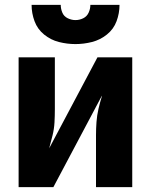

<svg xmlns="http://www.w3.org/2000/svg" viewBox="-20 -764 616 784"><path d="M56 0H198L397 -375Q397 -375 396 -373V-371Q388 -345 382 -319Q376 -293 374 -266Q372 -239 372 -212V0H520V-530H378L179 -155Q180 -156 180 -157L181 -159Q188 -185 194.5 -211Q201 -237 202.5 -264Q204 -291 204 -318V-530H56ZM288 -584Q322 -584 355.5 -592.5Q389 -601 416.5 -623Q444 -645 456 -677.5Q468 -710 468 -744H349Q349 -728 342 -712.5Q335 -697 320 -689.5Q305 -682 288 -682Q272 -682 256.5 -689.5Q241 -697 234.5 -712.5Q228 -728 228 -744H109Q109 -710 121 -677.5Q133 -645 160 -623Q187 -601 220.5 -592.5Q254 -584 288 -584Z"/></svg>

Font: Iosevka Sparkle Heavy
Style: Regular
Weight: 900
Designer: Belleve Invis
Foundry: Belleve Invis
Version: Version 4.5.0; ttfautohint (v1.8.3)